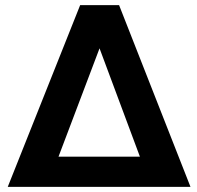

<svg xmlns="http://www.w3.org/2000/svg" viewBox="-20 -731 771 751"><path d="M410.6 -650.9 164.1 0H10.3L293.5 -710.9H375ZM571.3 0 327.1 -655.3 364.3 -710.9H445.8L725.1 0ZM587.9 -118.2V0H128.9V-118.2Z"/></svg>

Font: RobotoDEMO
Style: Regular
Weight: 400
Designer: Christian Robertson
Foundry: Google
Version: Version 2.136